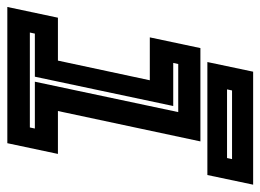

<svg xmlns="http://www.w3.org/2000/svg" viewBox="-124 -612 728 537"><g transform="rotate(90 240.5 -344.0)"><path d="M-8 0 22 -141.5H142L197 -398.5H77L107 -540H368L283 -141.5H403L373 0ZM63.5 -63H329L332 -77H201L286 -478H151.5L148.5 -464H269L187 -77H66.5ZM146 -559.5 173 -687.5H489L462 -559.5ZM222.5 -614.5H414.5L417.5 -628.5H225.5Z"/></g></svg>

Font: Tourney Condensed Regular
Style: Bold Italic
Weight: 700
Width: 3
Italic angle: -12°
Designer: Tyler Finck
Foundry: Etcetera Type Co
Version: Version 1.010; ttfautohint (v1.8.3)